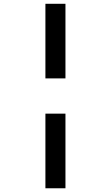

<svg xmlns="http://www.w3.org/2000/svg" viewBox="-20 -777 591 1024"><path d="M222.2 -756.8H329.1V-358.9H222.2ZM222.2 -170.9H329.1V227.1H222.2Z"/></svg>

Font: Droid Sans
Style: Bold
Weight: 700
Foundry: Ascender Corporation
Version: Version 1.00 build 112